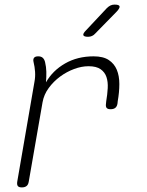

<svg xmlns="http://www.w3.org/2000/svg" viewBox="-20 -805 640 835"><path d="M75 10Q62 10 57.5 4Q53 -2 55 -15L130 -450Q134 -471 132.5 -493Q131 -515 126 -535Q123 -547 128 -553.5Q133 -560 146 -560Q159 -560 166 -553.5Q173 -547 176 -535Q181 -514 181.5 -493Q182 -472 180 -447Q209 -498 263 -529Q317 -560 387 -560Q429 -560 453 -544Q477 -528 488 -501.5Q499 -475 499 -439.5Q499 -404 492 -365L491 -355Q489 -342 481.5 -336Q474 -330 461 -330Q448 -330 443.5 -336Q439 -342 441 -355L442 -365Q447 -394 448.5 -421.5Q450 -449 443 -470Q436 -491 417.5 -504Q399 -517 365 -517Q335 -517 302.5 -505Q270 -493 241.5 -472Q213 -451 192 -422.5Q171 -394 165 -360L105 -15Q103 -2 95.5 4Q88 10 75 10ZM363 -645Q345 -645 342.5 -652Q340 -659 354 -673L444 -769Q452 -777 460 -781Q468 -785 478 -785Q498 -785 500 -777.5Q502 -770 487 -754L394 -659Q388 -652 380 -648.5Q372 -645 363 -645Z"/></svg>

Font: Maple Mono NL Thin
Style: Italic
Weight: 250
Italic angle: -10°
Monospace: yes
Designer: subframe7536
Version: Version 7.000